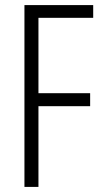

<svg xmlns="http://www.w3.org/2000/svg" viewBox="-20 -734 406 754"><path d="M131 0H76V-714H346V-664H131V-368H334V-317H131Z"/></svg>

Font: Noto Sans Khmer ExtraCondensed Light
Style: Regular
Weight: 300
Width: 2
Designer: Danh Hong and the Monotype Design Team
Foundry: Monotype Imaging Inc.
Version: Version 2.004; ttfautohint (v1.8.4.7-5d5b)